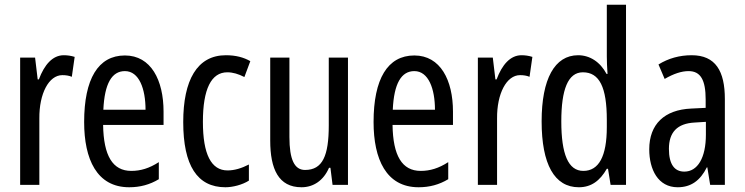

<svg xmlns="http://www.w3.org/2000/svg" viewBox="-20 -780 3141 810"><path d="M249 -547C202 -547 167 -507 144 -445H139L128 -537H65V0H146V-280C145 -385 186 -463 243 -463C258 -463 271 -461 283 -456L295 -540C279 -545 264 -547 249 -547Z M507 -546C394 -546 335 -447 335 -265C335 -109 388 10 525 10C571 10 612 -1 650 -24V-96C610 -70 573 -59 534 -59C455 -59 417 -123 415 -253H670V-309C670 -442 617 -546 507 -546ZM507 -480C567 -480 594 -405 594 -317H416C421 -428 452 -480 507 -480Z M931 10C961 10 1002 0 1030 -18V-86C999 -70 969 -61 940 -61C871 -61 836 -129 836 -266C836 -404 871 -475 939 -475C962 -475 986 -468 1011 -455L1036 -522C1008 -538 975 -547 933 -547C811 -547 753 -441 753 -265C753 -82 812 10 931 10Z M1448 -537H1367V-251C1367 -123 1341 -63 1267 -63C1222 -63 1201 -107 1201 -202V-537H1120V-187C1120 -67 1155 10 1252 10C1303 10 1345 -19 1368 -72H1374L1383 0H1448Z M1728 -546C1615 -546 1556 -447 1556 -265C1556 -109 1609 10 1746 10C1792 10 1833 -1 1871 -24V-96C1831 -70 1794 -59 1755 -59C1676 -59 1638 -123 1636 -253H1891V-309C1891 -442 1838 -546 1728 -546ZM1728 -480C1788 -480 1815 -405 1815 -317H1637C1642 -428 1673 -480 1728 -480Z M2180 -547C2133 -547 2098 -507 2075 -445H2070L2059 -537H1996V0H2077V-280C2076 -385 2117 -463 2174 -463C2189 -463 2202 -461 2214 -456L2226 -540C2210 -545 2195 -547 2180 -547Z M2422 10C2474 10 2511 -17 2540 -68H2545L2556 0H2621V-760H2540V-542C2540 -521 2541 -498 2543 -468H2539C2512 -519 2468 -547 2419 -547C2320 -547 2265 -447 2265 -268C2265 -87 2319 10 2422 10ZM2441 -59C2377 -59 2348 -130 2348 -268C2348 -402 2376 -475 2439 -475C2509 -475 2540 -412 2540 -274V-244C2540 -120 2506 -59 2441 -59Z M2898 -547C2847 -547 2800 -534 2758 -508L2784 -447C2822 -469 2855 -480 2885 -480C2936 -480 2957 -442 2957 -360V-325L2896 -322C2783 -317 2719 -256 2719 -150C2719 -65 2756 10 2839 10C2895 10 2934 -18 2962 -74H2964L2976 0H3038V-362C3038 -480 2999 -547 2898 -547ZM2910 -263 2958 -266V-212C2958 -114 2923 -56 2867 -56C2826 -56 2802 -86 2802 -152C2802 -222 2837 -259 2910 -263Z"/></svg>

Font: Noto Sans Ethiopic ExtCond
Style: Regular
Weight: 400
Width: 2
Designer: Monotype Design Team
Foundry: Monotype Imaging Inc.
Version: Version 2.102